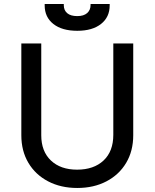

<svg xmlns="http://www.w3.org/2000/svg" viewBox="-20 -922 768 954"><path d="M185 -706V-250Q185 -170 233 -124.5Q281 -79 363 -79Q446 -79 494.5 -124.5Q543 -170 543 -252V-706H642V-250Q642 -172 607 -113Q572 -54 509 -21Q446 12 364 12Q282 12 219 -21Q156 -54 121 -113Q86 -172 86 -250V-706ZM202 -895V-902H297V-896Q297 -871 314 -856.5Q331 -842 364 -842Q396 -842 413 -857Q430 -872 430 -897V-902H525V-895Q525 -837 482 -803Q439 -769 364 -769Q288 -769 245 -803Q202 -837 202 -895Z"/></svg>

Font: Museo Sans Medium
Style: Regular
Weight: 500
Designer: Jos Buivenga
Foundry: Jos Buivenga & Rosetta Type Foundry (extension, remastering)
Version: Version 3.600;PS 1.000;hotconv 1.0.88;makeotf.lib2.5.647800;